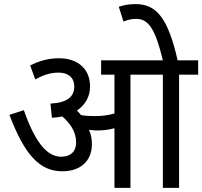

<svg xmlns="http://www.w3.org/2000/svg" viewBox="-20 -916 986 936"><path d="M428 -214C428 -240 423 -263 414 -283C428 -281 441 -280 453 -280C483 -280 510 -283 538 -291V0H616V-552H774V0H853V-552H946V-622H846C799 -828 743 -896 641 -896C609 -896 586 -892 559 -883L582 -811C600 -818 619 -824 644 -824C704 -824 737 -775 774 -622H473V-552H538V-363C507 -354 480 -350 441 -350C418 -350 396 -351 375 -355C369 -363 362 -370 355 -377C395 -404 419 -444 419 -495C419 -575 365 -632 267 -632C208 -632 164 -615 127 -597L152 -529C191 -550 224 -562 266 -562C309 -562 342 -541 342 -494C342 -445 308 -415 226 -411L233 -342C251 -343 268 -345 284 -348C323 -314 351 -273 351 -223C351 -174 321 -152 278 -152C202 -152 146 -238 96 -379L26 -356C101 -158 175 -81 284 -81C367 -81 428 -126 428 -214Z"/></svg>

Font: Noto Sans SemiCondensed
Style: Italic
Weight: 400
Width: 4
Italic angle: -12°
Designer: Monotype Design Team
Foundry: Monotype Imaging Inc.
Version: Version 2.013